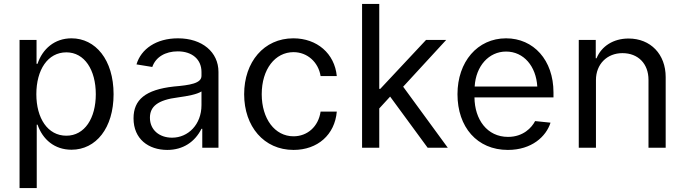

<svg xmlns="http://www.w3.org/2000/svg" viewBox="-20 -748 3469 972"><path d="M79 204H166V-117H170C196 -42 256 10 342 10C466 10 555 -100 555 -271C555 -446 463 -554 342 -554C256 -554 195 -500 170 -425H165V-546H79ZM164 -271C164 -395 222 -483 316 -483C408 -483 465 -394 465 -271C465 -150 409 -61 316 -61C221 -61 164 -150 164 -271Z M827 11C907 11 967 -30 1000 -96H1004V0H1086V-384C1086 -484 1004 -554 881 -554C771 -554 694 -500 671 -422L751 -409C768 -459 817 -488 880 -488C953 -488 1000 -447 1000 -384V-364C1000 -326 942 -317 860 -310C716 -294 656 -243 656 -149C656 -44 732 11 827 11ZM739 -152C739 -208 777 -242 882 -255C932 -262 976 -270 1000 -285V-216C1000 -118 933 -51 851 -51C787 -51 739 -90 739 -152Z M1466 11C1588 11 1675 -66 1685 -183H1603C1592 -107 1536 -58 1466 -58C1371 -58 1305 -147 1305 -271C1305 -398 1373 -484 1466 -484C1536 -484 1592 -433 1603 -363H1685C1674 -477 1585 -554 1465 -554C1316 -554 1216 -434 1216 -271C1216 -108 1316 11 1466 11Z M1813 0H1900V-199L1955 -259L2145 0H2247L2021 -309L2239 -546H2137L1905 -298H1900V-728H1813Z M2551 11C2672 11 2745 -57 2767 -127L2689 -135C2672 -102 2629 -55 2552 -55C2446 -55 2383 -143 2382 -255H2782V-280C2782 -444 2681 -554 2542 -554C2397 -554 2296 -435 2296 -271C2296 -105 2395 11 2551 11ZM2383 -310C2389 -414 2455 -487 2542 -487C2632 -487 2694 -412 2700 -310Z M2997 -343C2997 -423 3053 -479 3131 -479C3211 -479 3263 -425 3263 -344V0H3350V-358C3350 -473 3274 -553 3162 -553C3085 -553 3025 -514 3000 -453H2996V-546H2910V0H2997Z"/></svg>

Font: Wafeq
Style: Regular
Weight: 400
Designer: Rasmus Andersson & Azza Alameddine
Foundry: Google & TypeTogether
Version: Version 3.000;FEAKit 1.0